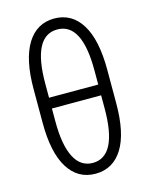

<svg xmlns="http://www.w3.org/2000/svg" viewBox="-111 -793 683 874"><g transform="rotate(-15 230.0 -355.5)"><path d="M230.5 -40.5Q346.2 -40.5 346.2 -266.1V-328.1H114.3V-266.1Q114.3 -156.2 143.6 -98.6Q172.9 -41 230.5 -40.5ZM346.2 -444.8Q346.7 -669.4 230.5 -669.4Q114.3 -669.4 114.3 -444.8V-378.9H346.2ZM403.3 -275.4Q403.3 -134.8 358.4 -62.5Q313.5 9.8 230.5 10.3Q147.5 10.3 102.1 -62.5Q56.6 -135.3 56.6 -275.4V-434.6Q56.6 -574.2 101.6 -647.5Q146.5 -720.7 229.5 -721.2Q312.5 -721.2 357.9 -647.9Q403.3 -574.7 403.3 -434.6Z"/></g></svg>

Font: RobotoCondensed-Light
Style: Light
Weight: 300
Designer: Google
Version: Version 1.200311; 2013